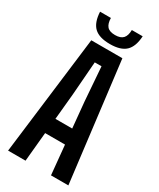

<svg xmlns="http://www.w3.org/2000/svg" viewBox="-240 -1045 930 1120"><g transform="rotate(30 225.5 -485.0)"><path d="M22.5 0 121 -800H330.5L428.5 0H311.5L292.5 -196.5H158.5L140 0ZM169 -298.5H282L265.5 -471.5L248.5 -698.5H203L185.5 -471.5ZM225.5 -835Q153 -835 119.2 -867Q85.5 -899 82 -970H155Q155.5 -932.5 171.5 -914Q187.5 -895.5 225.5 -895.5Q262.5 -895.5 279 -913.8Q295.5 -932 296 -970H369Q365 -899 331.2 -867Q297.5 -835 225.5 -835Z"/></g></svg>

Font: Big Shoulders Text Thin
Style: Bold
Weight: 700
Version: Version 2.002